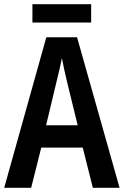

<svg xmlns="http://www.w3.org/2000/svg" viewBox="-20 -892 588 912"><path d="M413 -872H134V-785H413ZM421 0H548L346 -715H200L0 0H128L176 -191H373ZM299 -501 349 -297H199L248 -502C255 -531 268 -583 274 -616C280 -582 290 -540 299 -501Z"/></svg>

Font: Noto Sans Tamil Condensed SemiBold
Style: Regular
Weight: 600
Width: 3
Designer: Jelle Bosma - Monotype Design Team
Foundry: Monotype Imaging Inc.
Version: Version 2.004